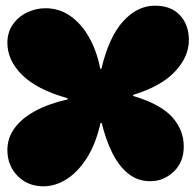

<svg xmlns="http://www.w3.org/2000/svg" viewBox="-20 -647 690 676"><path d="M133 9Q78 9 42 -27.5Q6 -64 6 -119Q6 -161 31 -195.5Q56 -230 103.5 -256Q151 -282 218 -297V-301Q109 -332 57.5 -383.5Q6 -435 6 -496Q6 -533 25 -560.5Q44 -588 75 -603Q106 -618 140 -618Q189 -618 228 -590.5Q267 -563 294 -515Q321 -467 333 -405H337Q364 -518 414 -572.5Q464 -627 525 -627Q583 -627 614 -593Q645 -559 645 -506Q645 -447 596 -395Q547 -343 449 -313V-309Q544 -281 585.5 -235.5Q627 -190 627 -131Q627 -76 591.5 -42.5Q556 -9 509 -9Q464 -9 430.5 -36.5Q397 -64 374.5 -110.5Q352 -157 338 -214H334Q317 -139 285 -89.5Q253 -40 213.5 -15.5Q174 9 133 9Z"/></svg>

Font: DynaPuff
Style: Bold
Weight: 700
Designer: Toshi Omagari, Jennifer Daniel
Foundry: Google Fonts
Version: Version 2.000